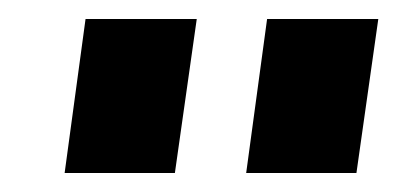

<svg xmlns="http://www.w3.org/2000/svg" viewBox="-20 -787 418 202"><path d="M187 -767 164 -605H48L70 -767ZM378 -767 355 -605H239L261 -767Z"/></svg>

Font: Pathway Extreme 8pt Thin 12pt ExtraBold
Style: Italic
Weight: 800
Italic angle: -8°
Version: Version 1.001;gftools[0.9.26]